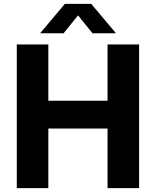

<svg xmlns="http://www.w3.org/2000/svg" viewBox="-20 -969 803 989"><path d="M66.5 0V-740H229V-450H534V-740H696.5V0H534V-307H229V0ZM186.5 -797.5 314 -949H450L577.5 -797.5H456.5L369.5 -905.5H394.5L307.5 -797.5Z"/></svg>

Font: Encode Sans Condensed Thin
Style: Bold
Weight: 700
Version: Version 3.002